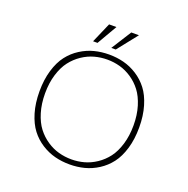

<svg xmlns="http://www.w3.org/2000/svg" viewBox="-152 -1024 1154 1178"><g transform="rotate(20 425.0 -435.0)"><path d="M304.5 -748.5 361.5 -879.5H409.5L333.5 -748.5ZM423.5 -748.5 506.5 -879.5H556.5L452.5 -748.5ZM426.5 11Q376 11 330.2 -0.8Q284.5 -12.5 242 -39.5Q199.5 -66.5 168.5 -107Q137.5 -147.5 119 -209.2Q100.5 -271 100.5 -348Q100.5 -424.5 119 -486.2Q137.5 -548 168.5 -588.2Q199.5 -628.5 242 -655.5Q284.5 -682.5 330.2 -694.2Q376 -706 426.5 -706Q476.5 -706 522.2 -694.2Q568 -682.5 610.2 -655.5Q652.5 -628.5 683.5 -588.2Q714.5 -548 733 -486.2Q751.5 -424.5 751.5 -348Q751.5 -271 733 -209.2Q714.5 -147.5 683.5 -107Q652.5 -66.5 610.2 -39.5Q568 -12.5 522.2 -0.8Q476.5 11 426.5 11ZM426.5 -22Q468.5 -22 508.8 -33Q549 -44 586.8 -69.2Q624.5 -94.5 652.5 -131.2Q680.5 -168 697.5 -224Q714.5 -280 714.5 -348Q714.5 -416 697.5 -471.5Q680.5 -527 652.5 -563.8Q624.5 -600.5 586.8 -625.8Q549 -651 508.8 -662Q468.5 -673 426.5 -673Q384 -673 343.5 -662Q303 -651 265.2 -625.8Q227.5 -600.5 199.2 -563.8Q171 -527 154 -471.5Q137 -416 137 -348Q137 -280 154 -224Q171 -168 199.2 -131.2Q227.5 -94.5 265.2 -69.2Q303 -44 343.5 -33Q384 -22 426.5 -22Z"/></g></svg>

Font: League Mono Wide Thin
Style: Regular
Weight: 100
Width: 8
Designer: Tyler Finck
Foundry: The League of Moveable Type / Tyler Finck
Version: Version 2.210